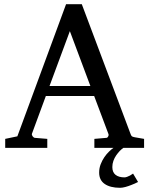

<svg xmlns="http://www.w3.org/2000/svg" viewBox="-20 -707 714 918"><path d="M640.1 163.1Q624 171.4 608.4 177.2Q595.2 182.6 580.3 186.8Q565.4 190.9 554.2 190.9Q507.3 190.9 480.7 172.6Q454.1 154.3 454.1 118.2Q454.1 97.2 461.2 78.6Q468.3 60.1 478.8 44.7Q489.3 29.3 501.5 17.6Q512.7 6.8 522.5 0H431.2V-43L488.8 -47.9Q493.7 -47.9 497.1 -54.4Q500.5 -61 499 -64.9L430.2 -248H199.2L132.8 -67.9Q131.8 -64.9 132.8 -61.5Q133.8 -58.1 136.2 -54.9Q138.7 -51.8 141.6 -49.8Q144.5 -47.9 147 -47.9L206.1 -43V0H4.9V-43L63 -55.2L295.9 -687H371.1L603 -69.8Q606.4 -59.6 609.6 -56.2Q612.8 -52.7 624 -50.8L668.9 -43V0H569.8Q561.5 5.9 552.7 14.6Q543.5 24.4 535.4 36.1Q527.3 47.9 522.2 62Q517.1 76.2 517.1 91.8Q517.1 116.7 532.5 128.9Q547.9 141.1 575.2 141.1Q580.6 141.1 587.9 138.4Q595.2 135.7 601.6 132.3Q608.9 128.4 616.2 123ZM314 -558.1 216.8 -295.9H412.1Z"/></svg>

Font: Charis SIL Phon
Style: Regular
Weight: 400
Foundry: SIL International
Version: Version 5.000